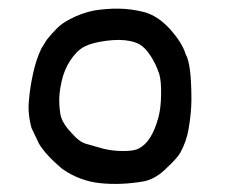

<svg xmlns="http://www.w3.org/2000/svg" viewBox="-20 -439 543 455"><path d="M203.1 -414.1Q232.4 -418.9 262.2 -418.5Q292 -418 322.3 -410.2Q353.5 -401.4 380.9 -372.1Q412.1 -337.9 419.9 -310.5Q433.6 -288.1 433.6 -203.1Q433.6 -171.9 426.8 -132.8Q421.9 -103.5 407.2 -77.1Q400.4 -64.5 374 -40Q347.7 -13.7 318.4 -8.8Q265.6 0 217.8 -4.9Q168.9 -9.8 127 -39.1Q87.9 -72.3 72.3 -98.6Q58.6 -127 54.7 -135.7Q44.9 -171.9 48.8 -203.1Q50.8 -229.5 58.1 -263.7Q65.4 -297.9 78.1 -324.2L90.8 -344.7Q102.5 -359.4 115.2 -372.1Q127.9 -384.8 147.5 -394.5Q173.8 -408.2 203.1 -414.1ZM288.1 -341.8Q264.6 -346.7 231.4 -342.3Q198.2 -337.9 180.2 -328.6Q162.1 -319.3 147 -296.4Q131.8 -273.4 126 -246.1Q119.1 -215.8 120.6 -191.9Q122.1 -168 125 -161.1Q130.9 -142.6 150.4 -123Q167 -103.5 182.6 -98.6Q198.2 -93.8 223.6 -86.9Q246.1 -81.1 272 -81.1Q297.9 -81.1 308.6 -86.9Q339.8 -102.5 355.5 -161.1Q361.3 -182.6 361.8 -214.8Q362.3 -247.1 357.4 -263.7Q349.6 -287.1 336.9 -306.6Q324.2 -326.2 310.5 -334Q301.8 -338.9 288.1 -341.8Z"/></svg>

Font: JasonHandwriting4
Style: Regular
Weight: 400
Version: Version 1.01.21